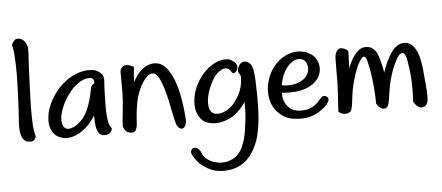

<svg xmlns="http://www.w3.org/2000/svg" viewBox="-63 -916 3231 1404"><g transform="rotate(-5 1552.0 -214.0)"><path d="M87.4 -753.9Q95.2 -761.2 110.4 -761.2Q121.6 -761.2 136.2 -754.4Q163.1 -740.7 176.3 -697.3Q178.2 -684.1 178.2 -665.5Q178.2 -638.2 174.3 -596.7Q170.4 -527.8 166.7 -426.5Q163.1 -325.2 161.9 -279.1Q160.6 -232.9 161.9 -171.4Q163.1 -109.9 167.7 -83.7Q172.4 -57.6 174.8 -48.8Q177.2 -44.4 177.2 -38.6Q177.2 -33.2 174.8 -28.8Q171.9 -20 165.3 -13.2Q158.7 -6.3 147 -3.9Q141.6 -2.9 135.7 -2.9Q127.4 -2.9 113.3 -5.9Q94.7 -10.3 81.8 -30.8Q68.8 -51.3 64.9 -83.5Q63 -96.7 63 -117.2Q63 -144 65.9 -180.7Q70.8 -246.1 75 -347.4Q79.1 -448.7 79.1 -503.4Q79.1 -558.1 77.1 -600.6Q75.2 -643.1 73 -665Q70.8 -687 62.5 -718.8Q72.3 -741.2 87.4 -753.9Z M591.8 -486.3Q600.6 -486.3 608.4 -486.3Q633.8 -486.3 650.4 -481.9Q672.4 -474.6 693.8 -455.3Q715.3 -436 712.2 -396.7Q709 -357.4 707 -282.2Q705.1 -207 706.5 -172.1Q708 -137.2 713.4 -103Q718.8 -68.8 737.8 -48.8Q732.9 -28.3 726.1 -20.8Q719.2 -13.2 709 -8.3Q698.2 -2.9 678.7 -2.9Q678.7 -2.9 681.6 -2.9Q666.5 -2.9 656 -8.5Q645.5 -14.2 639.2 -22.2Q632.8 -30.3 627.4 -44.7Q622.1 -59.1 619.1 -86.7Q616.2 -114.3 616.2 -137.2Q616.2 -160.2 614.3 -147.9Q616.7 -154.3 603.5 -134.5Q590.3 -114.7 570.3 -92.3Q550.3 -69.8 524.2 -50.3Q498 -30.8 470.2 -19.8Q442.4 -8.8 412.8 -6.3Q383.3 -3.9 349.4 -18.1Q315.4 -32.2 296.4 -69.8Q280.3 -99.6 280.3 -144Q280.3 -155.3 281.7 -167.5Q286.6 -227.5 323 -293.5Q359.4 -359.4 409.9 -403.3Q460.4 -447.3 507.3 -465.8Q554.2 -484.4 591.8 -486.3ZM525.9 -132.3Q549.8 -161.1 565.7 -196.8Q581.5 -232.4 590.1 -263.2Q598.6 -293.9 602.5 -310.8Q606.4 -327.6 612.3 -362.3Q623 -378.9 637.7 -387.2Q640.1 -410.2 633.5 -418Q627 -425.8 617.7 -427.7Q608.4 -429.7 594.7 -428.2Q581.1 -426.8 567.9 -422.4Q554.7 -418 537.4 -408.9Q520 -399.9 495.1 -377.9Q470.2 -356 439.5 -312.5Q408.7 -269 389.6 -215.3Q370.6 -161.6 375.5 -126Q380.4 -90.3 397.7 -79.3Q415 -68.4 438 -74Q460.9 -79.6 481.7 -93.5Q502.4 -107.4 525.9 -132.3Z M873 -498Q877.9 -499.5 882.3 -499.5Q893.6 -499.5 910.6 -494.1Q935.1 -485.4 936.3 -480.2Q937.5 -475.1 935.5 -461.2Q933.6 -447.3 931.6 -423.1Q929.7 -398.9 928.7 -369.1Q941.4 -396 957.3 -417.5Q973.1 -439 997.3 -459.2Q1021.5 -479.5 1050 -488.5Q1078.6 -497.6 1108.6 -492.4Q1138.7 -487.3 1166.5 -460Q1194.3 -432.6 1218.5 -378.9Q1242.7 -325.2 1256.8 -256.6Q1271 -188 1276.9 -126Q1281.7 -75.7 1281.7 -54.7Q1281.7 -45.9 1280.3 -42Q1277.8 -23.4 1267.1 -11.2Q1258.3 -1 1247.1 -1Q1243.2 -1 1240.7 -2Q1227.1 -5.4 1216.8 -20.8Q1206.5 -36.1 1201.4 -60.8Q1196.3 -85.4 1189.7 -114.3Q1183.1 -143.1 1177.7 -173.6Q1172.4 -204.1 1159.7 -254.9Q1147 -305.7 1133.3 -341.1Q1119.6 -376.5 1110.4 -391.1Q1101.1 -405.8 1091.6 -413.3Q1082 -420.9 1071.5 -421.6Q1061 -422.4 1050.5 -418.7Q1040 -415 1026.4 -402.6Q1012.7 -390.1 996.3 -365.7Q980 -341.3 968.3 -314.2Q956.5 -287.1 948 -257.8Q939.5 -228.5 932.6 -180.9Q925.8 -133.3 924.3 -100.8Q922.9 -68.4 920.7 -52.5Q918.5 -36.6 911.4 -21.5Q904.3 -6.3 889.4 -4.6Q874.5 -2.9 857.9 -7.3Q841.3 -11.7 831.5 -26.9Q821.8 -42 819.3 -51.3Q818.4 -53.7 818.4 -62Q818.4 -83.5 826.2 -152.3Q836.4 -243.2 837.2 -304.4Q837.9 -365.7 836.7 -408.9Q835.4 -452.1 838.1 -464.6Q840.8 -477.1 849.9 -486.1Q858.9 -495.1 873 -498Z M1639.2 -473.6Q1679.7 -454.6 1687.7 -432.6Q1695.8 -410.6 1685.1 -392.6Q1674.3 -374.5 1662.6 -372.6Q1650.9 -370.6 1642.8 -385Q1634.8 -399.4 1625.5 -406Q1616.2 -412.6 1602.5 -412.6Q1588.9 -412.6 1576.4 -406.2Q1564 -399.9 1551 -390.6Q1538.1 -381.3 1525.9 -366Q1513.7 -350.6 1502.2 -330.1Q1490.7 -309.6 1477.8 -278.3Q1464.8 -247.1 1458.5 -214.1Q1452.1 -181.2 1455.1 -150.6Q1458 -120.1 1471.2 -105.5Q1484.4 -90.8 1503.2 -87.6Q1522 -84.5 1541.5 -88.6Q1561 -92.8 1581.5 -103.8Q1602.1 -114.7 1620.8 -131.6Q1639.6 -148.4 1662.1 -182.6Q1684.6 -216.8 1696.5 -250.5Q1708.5 -284.2 1710.4 -341.3Q1709.5 -355 1700.4 -365.5Q1691.4 -376 1693.1 -390.6Q1694.8 -405.3 1703.1 -421.9Q1711.4 -438.5 1728.8 -446.3Q1746.1 -454.1 1767.6 -443.8Q1789.1 -433.6 1798.1 -410.9Q1807.1 -388.2 1811 -354.2Q1814.9 -320.3 1816.9 -203.6V-152.8Q1816.9 -72.8 1812 -25.9Q1806.2 34.7 1794.9 85.7Q1783.7 136.7 1760.5 181.9Q1737.3 227.1 1712.2 254.9Q1687 282.7 1658.4 299.1Q1629.9 315.4 1604.2 322.8Q1578.6 330.1 1548.3 332Q1537.6 333 1527.3 333Q1506.8 333 1485.4 330.1Q1453.1 325.2 1426 312.3Q1398.9 299.3 1377.2 283.2Q1355.5 267.1 1344.2 254.2Q1333 241.2 1324.2 228.5Q1315.4 215.8 1308.8 204.3Q1302.2 192.9 1299.3 181.6Q1299.3 178.2 1299.3 175.3Q1299.3 167 1304.2 158.7Q1310.1 148.4 1322.8 146.5Q1335.4 144.5 1347.9 152.8Q1360.4 161.1 1367.7 173.1Q1375 185.1 1378.7 196.5Q1382.3 208 1391.1 218.5Q1399.9 229 1416.5 240.5Q1433.1 252 1452.4 259.3Q1471.7 266.6 1492.4 269.5Q1513.2 272.5 1533.2 271Q1553.2 269.5 1568.8 264.4Q1584.5 259.3 1598.9 252.7Q1613.3 246.1 1627 234.1Q1640.6 222.2 1652.6 204.8Q1664.6 187.5 1673.6 167Q1682.6 146.5 1691.2 118.4Q1699.7 90.3 1706.3 46.9Q1712.9 3.4 1717 -33.7Q1721.2 -70.8 1720.7 -111.8Q1720.2 -152.8 1720.2 -156.2Q1718.3 -150.9 1700.2 -127.2Q1682.1 -103.5 1651.4 -77.1Q1620.6 -50.8 1576.9 -34.4Q1533.2 -18.1 1491.7 -19.3Q1450.2 -20.5 1419.7 -37.1Q1389.2 -53.7 1369.9 -94.7Q1350.6 -135.7 1355.5 -193.1Q1360.4 -250.5 1383.8 -300Q1407.2 -349.6 1442.6 -390.6Q1478 -431.6 1529.8 -458.5Q1570.3 -478 1606.4 -478Q1623 -478 1639.2 -473.6Z M2002 -252.9Q2003.4 -252.4 2027.1 -249.8Q2050.8 -247.1 2085 -251.7Q2119.1 -256.3 2150.1 -273.4Q2181.2 -290.5 2195.1 -318.8Q2209 -347.2 2204.3 -375.2Q2199.7 -403.3 2186.5 -416Q2173.3 -428.7 2155.3 -432.4Q2137.2 -436 2118.2 -429.9Q2099.1 -423.8 2079.3 -407Q2059.6 -390.1 2045.4 -368.4Q2031.2 -346.7 2020.8 -321.3Q2010.3 -295.9 2002 -252.9ZM1998.5 -198.7Q1998 -173.3 2002 -154.8Q2005.9 -136.2 2015.9 -119.1Q2025.9 -102.1 2038.6 -88.6Q2051.3 -75.2 2067.4 -68.4Q2083.5 -61.5 2099.6 -58.6Q2115.7 -55.7 2143.6 -57.1Q2171.4 -58.6 2191.2 -66.4Q2210.9 -74.2 2225.3 -83.7Q2239.7 -93.3 2250.2 -103.8Q2260.7 -114.3 2270.5 -126Q2280.3 -137.7 2288.8 -144Q2297.4 -150.4 2310.1 -147.9Q2322.8 -145.5 2330.6 -133.8Q2334.5 -128.9 2334.5 -121.6Q2334.5 -112.3 2328.6 -103.5Q2320.8 -86.9 2300 -67.6Q2279.3 -48.3 2250.5 -32Q2221.7 -15.6 2191.2 -6.8Q2160.6 2 2117.7 2Q2083 2 2044.9 -5.9Q1999 -19.5 1963.9 -51.8Q1928.7 -84 1911.6 -129.4Q1897.9 -171.4 1897.9 -211.9V-218.8Q1898.9 -263.2 1914.8 -310.5Q1930.7 -357.9 1965.1 -400.4Q1999.5 -442.9 2046.4 -466.1Q2093.3 -489.3 2135.7 -489.3Q2178.2 -489.3 2214.1 -472.2Q2250 -455.1 2267.3 -429Q2284.7 -402.8 2288.8 -375Q2293 -347.2 2284.7 -316.4Q2276.4 -285.6 2247.3 -257.6Q2218.3 -229.5 2171.9 -212.9Q2128.4 -199.2 2091.1 -197.3Q2053.7 -195.3 2032.7 -196.3Q2011.7 -197.3 1998.5 -198.7Z M2455.6 -485.4H2459Q2471.7 -485.4 2489.7 -475.6Q2511.7 -464.4 2509.5 -448.7Q2507.3 -433.1 2505.9 -334.5Q2511.7 -353 2529.3 -388.4Q2546.9 -423.8 2575.4 -450.9Q2604 -478 2633.8 -478.5Q2663.6 -479 2682.6 -466.8Q2701.7 -454.6 2714.8 -432.6Q2728 -410.6 2740.2 -361.3Q2752.4 -312 2757.3 -280.3Q2755.9 -273.4 2760.3 -289.3Q2764.6 -305.2 2780.8 -343.5Q2796.9 -381.8 2818.4 -414.8Q2839.8 -447.8 2864.5 -465.6Q2889.2 -483.4 2918.5 -483.9Q2947.8 -484.4 2970 -468.5Q2992.2 -452.6 3012.2 -411.6Q3032.2 -370.6 3042.5 -272.9Q3051.8 -175.3 3055.7 -123Q3056.6 -101.6 3056.6 -85Q3056.6 -58.6 3053.7 -43.5Q3046.9 -17.6 3029.3 -8.3Q3018.1 -2.9 3008.3 -2.9Q2998.5 -2.9 2990.2 -7.3Q2970.7 -14.2 2949.2 -49.8Q2953.1 -88.4 2952.1 -162.6Q2951.2 -236.8 2941.7 -303.2Q2932.1 -369.6 2927.7 -380.9Q2923.3 -392.1 2918.2 -400.9Q2913.1 -409.7 2906.5 -411.1Q2899.9 -412.6 2891.8 -409.7Q2883.8 -406.7 2875.5 -398.2Q2867.2 -389.6 2857.2 -370.8Q2847.2 -352.1 2835.2 -326.2Q2823.2 -300.3 2809.1 -255.1Q2794.9 -210 2787.4 -167Q2779.8 -124 2775.1 -87.6Q2770.5 -51.3 2760.5 -33.2Q2750.5 -15.1 2725.3 -18.3Q2700.2 -21.5 2678.7 -58.6Q2677.7 -118.2 2673.1 -174.3Q2668.5 -230.5 2660.9 -278.3Q2653.3 -326.2 2645.8 -358.9Q2638.2 -391.6 2634.5 -397.5Q2630.9 -403.3 2625.7 -406.7Q2620.6 -410.2 2615.7 -409.4Q2610.8 -408.7 2603.3 -400.9Q2595.7 -393.1 2584.2 -374.5Q2572.8 -356 2559.3 -322.8Q2545.9 -289.6 2534.2 -248.3Q2522.5 -207 2516.4 -173.1Q2510.3 -139.2 2506.3 -100.1Q2502.4 -61 2494.9 -34.2Q2487.3 -7.3 2452.6 -4.9Q2449.2 -4.9 2446.3 -4.9Q2417.5 -4.9 2397.9 -25.9Q2402.8 -105.5 2407 -171.9Q2411.1 -238.3 2410.2 -332.8Q2409.2 -427.2 2415 -445.3Q2420.9 -463.4 2430.2 -473.9Q2439.5 -484.4 2455.6 -485.4Z"/></g></svg>

Font: Myanmar Kalay
Style: Regular
Weight: 400
Designer: Khon Soe Zaw Thu
Foundry: PaOh Unicode khonsoezawthu@gmail.com and @hotmail.com
Version: Version 1.20 December 6, 2016